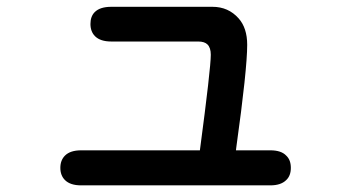

<svg xmlns="http://www.w3.org/2000/svg" viewBox="-20 -523 1040 567"><path d="M565.4 -400.4H308.6Q276.4 -400.4 260.7 -416Q247.1 -429.7 247.1 -452.1Q247.1 -474.6 259.8 -487.3Q275.4 -502.9 308.6 -502.9H607.4Q654.3 -502.9 684.6 -468.8Q710 -440.4 710 -390.6Q710 -318.4 677.7 -86.9L676.8 -79.1H778.3Q810.5 -79.1 825.2 -63.5Q838.9 -50.8 838.9 -27.3Q838.9 -3.9 825.2 8.8Q809.6 24.4 778.3 24.4H219.7Q187.5 24.4 171.9 8.8Q158.2 -4.9 158.2 -27.3Q158.2 -49.8 171.9 -63.5Q187.5 -79.1 219.7 -79.1H570.3Q602.5 -321.3 602.5 -361.3Q602.5 -381.8 592.8 -391.6Q584 -400.4 565.4 -400.4Z"/></svg>

Font: FakePearl
Style: SemiBold
Weight: 400
Version: Version 1.2